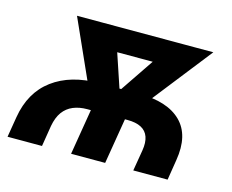

<svg xmlns="http://www.w3.org/2000/svg" viewBox="-79 -633 898 744"><g transform="rotate(15 369.5 -261.0)"><path d="M5.4 0 19 -82Q36.1 -185.1 108.4 -238.8Q180.7 -292.5 294.4 -292.5H456.1Q568.8 -292.5 623.3 -238.8Q677.7 -185.1 660.6 -82L647.5 0H509.8L523.9 -84Q529.3 -116.7 521.5 -138.9Q513.7 -161.1 492.7 -172.1Q471.7 -183.1 438 -183.1H275.9Q244.6 -183.1 220 -172.9Q195.3 -162.6 179.4 -140.9Q163.6 -119.1 157.2 -84L143.6 0ZM260.3 0 300.8 -244.6H437.5L397 0ZM293.9 -188 144 -522.5H298.8L395.5 -234.4L376.5 -188ZM347.7 -188 345.7 -237.3 538.6 -522.5H690.9L428.2 -188ZM222.2 -426.3 238.3 -522.5H612.8L597.2 -426.3Z"/></g></svg>

Font: Inter 28pt
Style: Bold Italic
Weight: 700
Italic angle: -9.3988°
Designer: Rasmus Andersson
Foundry: rsms
Version: Version 4.001;git-66647c0bb